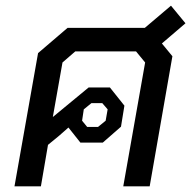

<svg xmlns="http://www.w3.org/2000/svg" viewBox="-20 -656 673 676"><path d="M550 -503 587 -458 507 0H414L491 -436L459 -475H245L200 -436L166 -244L292 -348H367L418 -284L406 -210L342 -154H263L221 -207L188 -178L149 -146L124 0H31L114 -469L218 -558H490L582 -636L633 -574ZM269 -231 287 -209H325L352 -231L359 -271L340 -293H302L275 -271Z"/></svg>

Font: Chakra Petch Medium
Style: Italic
Weight: 500
Italic angle: -10°
Designer: Katatrad Aksorn Co.,Ltd.
Foundry: Cadson Demak Co.,Ltd.
Version: Version 1.000; ttfautohint (v1.6)